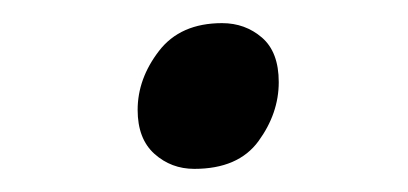

<svg xmlns="http://www.w3.org/2000/svg" viewBox="-20 -353 353 166"><path d="M148 -207Q128 -207 113.5 -220Q99 -233 99 -258Q99 -285 117.5 -309Q136 -333 172 -333Q192 -333 206.5 -320.5Q221 -308 221 -282Q221 -255 203.5 -231Q186 -207 148 -207Z"/></svg>

Font: Playwrite RO
Style: Regular
Weight: 400
Designer: Veronika Burian, José Scaglione
Foundry: TypeTogether
Version: Version 1.002